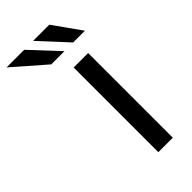

<svg xmlns="http://www.w3.org/2000/svg" viewBox="-367 -793 847 847"><g transform="rotate(-45 57.0 -369.0)"><path d="M166.5 -528.3V0H76.2V-528.3ZM98.6 -607.9 -22.9 -737.8H-132.8L16.1 -607.9ZM226.1 -607.9 133.8 -737.8H32.7L152.8 -607.9Z"/></g></svg>

Font: RobotoDEMO
Style: Regular
Weight: 400
Designer: Christian Robertson
Foundry: Google
Version: Version 2.136